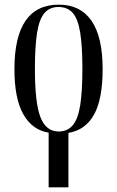

<svg xmlns="http://www.w3.org/2000/svg" viewBox="-20 -565 503 825"><path d="M189 5Q119 -6 80.5 -73.5Q42 -141 42 -268Q42 -545 233 -545Q325 -545 373 -476Q421 -407 421 -268Q421 -139 384 -72.5Q347 -6 274 6V240H189ZM232 0Q270 0 292.5 -26.5Q315 -53 324.5 -112Q334 -171 334 -268Q334 -367 324.5 -425.5Q315 -484 292.5 -509.5Q270 -535 231 -535Q194 -535 171.5 -509.5Q149 -484 139.5 -425.5Q130 -367 130 -268Q130 -122 154 -61Q178 0 232 0Z"/></svg>

Font: Noto Serif Display ExtraCondensed
Style: Regular
Weight: 400
Width: 2
Designer: Monotype Design Team
Foundry: Monotype Imaging Inc.
Version: Version 2.009